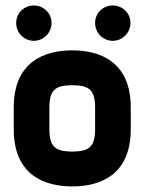

<svg xmlns="http://www.w3.org/2000/svg" viewBox="-20 -669 519 689"><path d="M101.6 -522.5C135.7 -522.5 165 -550.8 165 -586.9C165 -622.1 135.7 -649.4 101.6 -649.4C66.4 -649.4 38.1 -622.1 38.1 -586.9C38.1 -550.8 66.4 -522.5 101.6 -522.5ZM384.8 -522.5C418.9 -522.5 448.2 -550.8 448.2 -586.9C448.2 -622.1 418.9 -649.4 384.8 -649.4C349.6 -649.4 321.3 -622.1 321.3 -586.9C321.3 -550.8 349.6 -522.5 384.8 -522.5ZM239.3 -488.3C141.6 -488.3 29.3 -449.2 29.3 -283.2V-205.1C29.3 -39.1 141.6 0 239.3 0C336.9 0 449.2 -39.1 449.2 -205.1V-283.2C449.2 -449.2 336.9 -488.3 239.3 -488.3ZM321.3 -205.1C321.3 -136.7 294.4 -126 239.3 -125C184.1 -126 157.2 -136.7 157.2 -205.1V-283.2C157.2 -351.6 184.1 -362.3 239.3 -363.3C294.4 -362.3 321.3 -351.6 321.3 -283.2Z"/></svg>

Font: Saman Dere
Style: Regular
Weight: 400
Designer: Tuna Ça_lar Gümü_
Foundry: Tuna Ça_lar Gümü_
Version: Version 1.001;hotconv 1.0.109;makeotfexe 2.5.65596